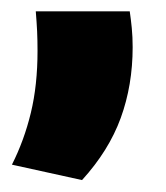

<svg xmlns="http://www.w3.org/2000/svg" viewBox="-20 -192 285 330"><path d="M41.5 -172.5H203Q205 -159 206.5 -143.8Q208 -128.5 208 -111Q208 -45.5 187.5 10.8Q167 67 121 117.5L0.5 91Q21.5 49.5 33 2Q44.5 -45.5 44.5 -104.5Q44.5 -122.5 43.8 -138.2Q43 -154 41.5 -172.5Z"/></svg>

Font: Anek Devanagari ExtraBold
Style: Regular
Weight: 800
Designer: Kailash Malviya (Devanagari) & Yesha Goshar (Latin)
Foundry: Ek Type
Version: Version 1.003